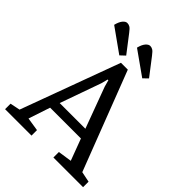

<svg xmlns="http://www.w3.org/2000/svg" viewBox="-244 -965 1092 1092"><g transform="rotate(45 302.5 -419.0)"><path d="M232.5 -675.7 88.9 -778Q96.2 -807.6 108.7 -822.9Q121.2 -838.2 134.6 -838.4Q146.1 -838.4 156.1 -832.6Q166.1 -826.9 181.9 -805.7L261.1 -702.6ZM417 -675.7 272.5 -778Q279.8 -807.6 292.7 -822.9Q305.6 -838.2 319.1 -838.4Q329.7 -838.4 339.7 -832.6Q349.7 -826.9 365.6 -805.7L444.8 -702.6ZM-10.5 0V-44.1L49.5 -56.4L268.9 -652.6H324.1L553.4 -57.1L616.8 -44.1V0H378.1V-44.1L461.3 -56.6L412.4 -187.2H164.6L121.2 -56.7L202 -44.1V0ZM184.6 -244.2H391.1L299.5 -491.5L288.4 -531.8H282.9L272.4 -491.5Z"/></g></svg>

Font: Faustina Light
Style: Regular
Weight: 300
Designer: Alfonso Garcia
Foundry: http://www.omnibus-type.com
Version: Version 1.200